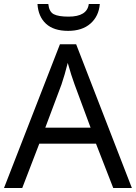

<svg xmlns="http://www.w3.org/2000/svg" viewBox="-30 -938 678 958"><path d="M468 -918Q463 -857 421.5 -820.5Q380 -784 310 -784Q238 -784 199.5 -819.5Q161 -855 157 -918H211Q215 -879 238.5 -867Q262 -855 312 -855Q405 -855 413 -918ZM535 0 449 -221H166L81 0H-10L269 -717H350L628 0ZM422 -301 342 -517Q326 -560 308 -624Q293 -564 277 -517L196 -301Z"/></svg>

Font: Advent Sans Logo
Style: Regular
Weight: 400
Designer: Types & Symbols
Foundry: Types & Symbols
Version: Version 1.002